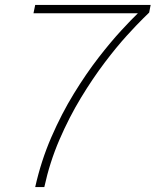

<svg xmlns="http://www.w3.org/2000/svg" viewBox="-20 -760 632 780"><path d="M123 0Q147 -107 188.5 -202.5Q230 -298 280 -379.5Q330 -461 380 -525.5Q430 -590 472.5 -636Q515 -682 540 -706H116L123 -740H592L586 -709Q586 -709 561 -684.5Q536 -660 495 -615Q454 -570 405.5 -506Q357 -442 309 -363Q261 -284 221.5 -192.5Q182 -101 160 0Z"/></svg>

Font: Be Vietnam Pro Thin
Style: Italic
Weight: 100
Italic angle: -12°
Designer: Lam Bao, Tony Le, Vietanh Nguyen
Foundry: Yellow Type Foundry
Version: Version 1.002; ttfautohint (v1.8.3)